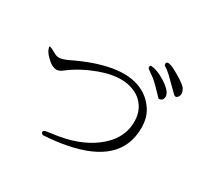

<svg xmlns="http://www.w3.org/2000/svg" viewBox="-159 -942 1237 1183"><g transform="rotate(30 460.0 -350.0)"><path d="M708 -712Q705 -726 708 -730Q721 -750 806 -698Q864 -663 875 -645Q895 -612 878 -588Q865 -570 848 -585L758 -674Q733 -697 708 -712ZM778 -515Q714 -583 685 -607L635 -643L634 -645Q624 -654 634 -667Q679 -667 744 -626Q817 -579 809 -540Q808 -532 803 -525Q795 -515 778 -515ZM273 36Q254 27 262 14Q266 9 274 6Q277 5 358 -6Q361 -7 363 -7Q531 -36 630 -126Q723 -209 720 -324Q717 -411 654 -461Q642 -470 629 -477Q513 -538 323 -454Q269 -430 221 -399L171 -363Q155 -355 144 -355Q109 -355 68 -398Q35 -431 35 -459Q49 -458 79 -440Q100 -427 121 -427Q147 -427 202 -455Q211 -459 217 -462Q501 -591 654 -511Q712 -481 748 -422Q777 -374 777 -305Q777 -48 432 17Q359 31 273 36Z"/></g></svg>

Font: cwTeXFangSong
Style: Medium
Weight: 500
Version: Version 1.17